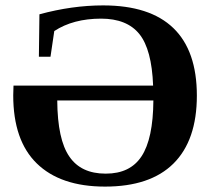

<svg xmlns="http://www.w3.org/2000/svg" viewBox="-20 -682 778 711"><path d="M354 -613H355Q251 -613 181 -567L167 -472H124L126 -629Q247 -662 362 -662Q535 -662 622 -578Q709 -494 709 -328Q709 -162 622 -76Q536 9 369 9Q204 9 116 -77Q29 -162 29 -329L30 -365H547Q542 -499 496 -556Q450 -613 354 -613ZM371 -39H372Q462 -39 504 -103Q547 -168 548 -310H192Q193 -165 237 -102Q280 -39 371 -39Z"/></svg>

Font: Libra Serif Modern
Style: Bold
Weight: 700
Designer: Stefan Peev, Context Ltd
Foundry: Ascender Corporation
Version: Version 1.000